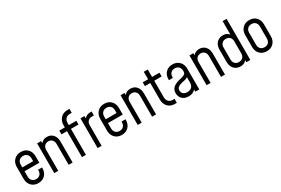

<svg xmlns="http://www.w3.org/2000/svg" viewBox="89 -1891 4444 3035"><g transform="rotate(-30 2311.5 -374.0)"><path d="M227 12Q176 12 137.5 -10Q99 -32 77 -71.8Q55 -111.5 55 -164.5V-379Q55 -431 77 -470.8Q99 -510.5 137.5 -532.8Q176 -555 227 -555Q303.5 -555 350.5 -506.5Q397.5 -458 397.5 -379V-260.5H113V-330.5H325V-381.5Q325 -427 298.8 -454.8Q272.5 -482.5 227 -482.5Q181.5 -482.5 154.5 -454.8Q127.5 -427 127.5 -381.5V-162Q127.5 -116.5 154.5 -88.5Q181.5 -60.5 227 -60.5Q272.5 -60.5 298.8 -88.5Q325 -116.5 325 -162V-174.5H397.5V-164.5Q397.5 -85.5 350.5 -36.8Q303.5 12 227 12Z M520 0V-542.5H592.5V-470L580 -484.5Q599 -518.5 630.5 -536.8Q662 -555 704 -555Q772 -555 813.5 -508Q855 -461 855 -381.5V0H782.5V-381.5Q782.5 -427 756.8 -454.8Q731 -482.5 688.5 -482.5Q645 -482.5 618.8 -454.8Q592.5 -427 592.5 -381.5V0Z M1025.5 0V-474H925V-542.5H1025.5V-578.5Q1025.5 -632 1046.8 -673Q1068 -714 1106.8 -737Q1145.5 -760 1197.5 -760H1235.5V-687.5H1197.5Q1152 -687.5 1125 -657.5Q1098 -627.5 1098 -578.5V-542.5H1235.5V-474H1098V0Z M1311.5 0V-542.5H1384V-464.5L1371.5 -479.5Q1390.5 -513 1422 -531Q1453.5 -549 1495 -549H1518.5V-476.5H1480Q1436.5 -476.5 1410.2 -449.5Q1384 -422.5 1384 -377V0Z M1750 12Q1699 12 1660.5 -10Q1622 -32 1600 -71.8Q1578 -111.5 1578 -164.5V-379Q1578 -431 1600 -470.8Q1622 -510.5 1660.5 -532.8Q1699 -555 1750 -555Q1826.5 -555 1873.5 -506.5Q1920.5 -458 1920.5 -379V-260.5H1636V-330.5H1848V-381.5Q1848 -427 1821.8 -454.8Q1795.5 -482.5 1750 -482.5Q1704.5 -482.5 1677.5 -454.8Q1650.5 -427 1650.5 -381.5V-162Q1650.5 -116.5 1677.5 -88.5Q1704.5 -60.5 1750 -60.5Q1795.5 -60.5 1821.8 -88.5Q1848 -116.5 1848 -162V-174.5H1920.5V-164.5Q1920.5 -85.5 1873.5 -36.8Q1826.5 12 1750 12Z M2043 0V-542.5H2115.5V-470L2103 -484.5Q2122 -518.5 2153.5 -536.8Q2185 -555 2227 -555Q2295 -555 2336.5 -508Q2378 -461 2378 -381.5V0H2305.5V-381.5Q2305.5 -427 2279.8 -454.8Q2254 -482.5 2211.5 -482.5Q2168 -482.5 2141.8 -454.8Q2115.5 -427 2115.5 -381.5V0Z M2717 6Q2639.5 6 2592.8 -43.2Q2546 -92.5 2546 -175.5V-475H2448.5V-543.5H2546V-680H2618.5V-543.5H2753.5V-475H2618.5V-175.5Q2618.5 -126 2645.5 -96.2Q2672.5 -66.5 2717 -66.5H2753.5V6Z M2970 12Q2895 12 2854 -29.5Q2813 -71 2813 -134.5Q2813 -174 2827.5 -200.2Q2842 -226.5 2864.8 -243Q2887.5 -259.5 2913 -269.5Q2943.5 -282 2975.2 -289.2Q3007 -296.5 3034 -304.8Q3061 -313 3077.5 -327.5Q3094 -342 3094 -368.5V-381.5Q3094 -427 3066.8 -454.8Q3039.5 -482.5 2994.5 -482.5Q2949 -482.5 2922.8 -454.8Q2896.5 -427 2896.5 -381.5V-366.5H2824V-379Q2824 -458 2871 -506.5Q2918 -555 2994.5 -555Q3045 -555 3083.8 -532.8Q3122.5 -510.5 3144.5 -471Q3166.5 -431.5 3166.5 -379V0H3094V-75L3106 -59Q3087 -25 3052.5 -6.5Q3018 12 2970 12ZM2985 -57Q3036 -57 3065 -85.8Q3094 -114.5 3094 -168V-264Q3063.5 -245 3026 -238.2Q2988.5 -231.5 2954.5 -220Q2924.5 -210 2905 -191.8Q2885.5 -173.5 2885.5 -140Q2885.5 -103.5 2911.5 -80.2Q2937.5 -57 2985 -57Z M3300.5 0V-542.5H3373V-470L3360.5 -484.5Q3379.5 -518.5 3411 -536.8Q3442.5 -555 3484.5 -555Q3552.5 -555 3594 -508Q3635.5 -461 3635.5 -381.5V0H3563V-381.5Q3563 -427 3537.2 -454.8Q3511.5 -482.5 3469 -482.5Q3425.5 -482.5 3399.2 -454.8Q3373 -427 3373 -381.5V0Z M3915.5 12Q3871 12 3835.2 -7.8Q3799.5 -27.5 3778.5 -66.5Q3757.5 -105.5 3757.5 -162V-381.5Q3757.5 -437.5 3778.5 -476.2Q3799.5 -515 3835.2 -535Q3871 -555 3915.5 -555Q3958.5 -555 3989.2 -537.2Q4020 -519.5 4038 -488.5L4026 -472V-750H4098.5V0H4026V-70.5L4038 -54.5Q4020 -23 3989.2 -5.5Q3958.5 12 3915.5 12ZM3929 -60.5Q3975 -60.5 4000.5 -88.2Q4026 -116 4026 -161.5V-381.5Q4026 -427 4000.2 -454.8Q3974.5 -482.5 3928.5 -482.5Q3882.5 -482.5 3856.2 -454.8Q3830 -427 3830 -381.5V-162Q3830 -116.5 3856.2 -88.5Q3882.5 -60.5 3929 -60.5Z M4396.5 12Q4345.5 12 4307 -10Q4268.5 -32 4246.5 -71.8Q4224.5 -111.5 4224.5 -164.5V-379Q4224.5 -431 4246.5 -470.8Q4268.5 -510.5 4307 -532.8Q4345.5 -555 4396.5 -555Q4473 -555 4520 -506.5Q4567 -458 4567 -379V-164.5Q4567 -85.5 4520 -36.8Q4473 12 4396.5 12ZM4396.5 -60.5Q4442 -60.5 4468.2 -88.5Q4494.5 -116.5 4494.5 -162V-381.5Q4494.5 -427 4468.2 -454.8Q4442 -482.5 4396.5 -482.5Q4351 -482.5 4324 -454.8Q4297 -427 4297 -381.5V-162Q4297 -116.5 4324 -88.5Q4351 -60.5 4396.5 -60.5Z"/></g></svg>

Font: Mohave Light
Style: Regular
Weight: 400
Version: Version 2.003